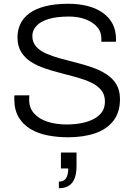

<svg xmlns="http://www.w3.org/2000/svg" viewBox="-20 -718 715 1021"><path d="M341 12Q286 12 234 2Q182 -8 142 -32Q102 -56 79 -95Q56 -134 56 -192Q56 -197 56 -201.5Q56 -206 57 -211H136Q136 -207 135.5 -200Q135 -193 135 -188Q135 -144 161.5 -114.5Q188 -85 233.5 -70.5Q279 -56 336 -56Q355 -56 381.5 -58.5Q408 -61 435.5 -68.5Q463 -76 486 -89.5Q509 -103 523.5 -124.5Q538 -146 538 -178Q538 -215 518 -239Q498 -263 465.5 -278.5Q433 -294 391 -306Q349 -318 305 -329Q261 -340 219.5 -354Q178 -368 145 -389Q112 -410 92.5 -441.5Q73 -473 73 -519Q73 -559 89 -592Q105 -625 138 -648.5Q171 -672 222 -685Q273 -698 343 -698Q396 -698 442 -687Q488 -676 523 -652.5Q558 -629 577.5 -593.5Q597 -558 597 -508V-496H519V-513Q519 -550 496 -575.5Q473 -601 434.5 -615.5Q396 -630 347 -630Q280 -630 237 -616.5Q194 -603 173 -579.5Q152 -556 152 -527Q152 -493 172 -470.5Q192 -448 225 -433.5Q258 -419 299.5 -407.5Q341 -396 385 -385Q429 -374 470.5 -359.5Q512 -345 545.5 -323.5Q579 -302 598.5 -270Q618 -238 618 -191Q618 -120 582.5 -75Q547 -30 485 -9Q423 12 341 12ZM293 283V248Q319 248 331 230Q343 212 343 178H304V93H387V165Q387 206 376 232.5Q365 259 344 271Q323 283 293 283Z"/></svg>

Font: Archivo SemiBold Light
Style: Regular
Weight: 300
Version: Version 2.001